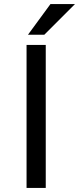

<svg xmlns="http://www.w3.org/2000/svg" viewBox="-20 -920 387 940"><path d="M110 0V-700H204V0ZM117 -750 227 -900H347L197 -750Z"/></svg>

Font: Golos Text VF
Style: Regular
Weight: 400
Designer: A.Korolkova, Vitaly Kuzmin
Foundry: ParaType Ltd
Version: Version 2.003